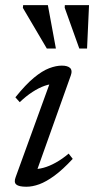

<svg xmlns="http://www.w3.org/2000/svg" viewBox="-20 -700 358 730"><path d="M39.5 -26.5 173.5 -395.5 189 -381Q172 -381.5 149.8 -373.8Q127.5 -366 103.2 -350.2Q79 -334.5 55 -311.5L38.5 -330Q77.5 -378.5 109 -404.5Q140.5 -430.5 166.8 -440.5Q193 -450.5 215 -450.5Q237 -450.5 246.5 -441.5Q256 -432.5 249.5 -414L115 -36.5L105 -57.5Q122.5 -56 145 -62Q167.5 -68 192.2 -81.8Q217 -95.5 241 -116L256.5 -96Q218.5 -55 187 -32Q155.5 -9 129.5 0.5Q103.5 10 80.5 10Q51.5 10 41.8 1.5Q32 -7 39.5 -26.5ZM192.5 -515.5H158L67 -670L68 -680.5H162ZM311 -515.5H281.5L226 -670.5L226.5 -680.5H318.5Z"/></svg>

Font: Newsreader 16pt 16pt
Style: Italic
Weight: 400
Italic angle: -17°
Version: Version 1.003